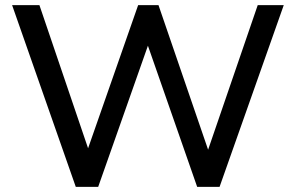

<svg xmlns="http://www.w3.org/2000/svg" viewBox="-20 -725 1147 745"><path d="M274 0 27 -705H133L340 -96H303L516 -705H595L804 -96H771L980 -705H1081L832 0H745L543 -579H565L361 0Z"/></svg>

Font: Nunito Sans 12pt SemiBold
Style: Regular
Weight: 600
Designer: Vernon Adams
Foundry: Vernon Adams
Version: Version 3.101;gftools[0.9.27]